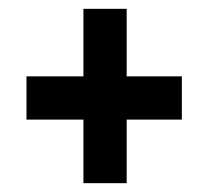

<svg xmlns="http://www.w3.org/2000/svg" viewBox="-20 -469 475 435"><path d="M169 -198H40V-296H169V-449H267V-296H392V-198H267V-54H169Z"/></svg>

Font: Osterbar
Style: Regular
Weight: 500
Width: 3
Designer: Peter Wiegel, Basierend auf Erbar schmal-halbfette Grotesk v. Jacob Erbar
Foundry: Peter Wiegel
Version: Version 1.0